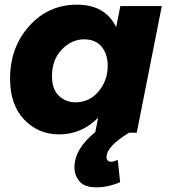

<svg xmlns="http://www.w3.org/2000/svg" viewBox="-20 -567 726 820"><path d="M391 233Q342 233 320 208Q298 183 298 148Q298 69 387 -3L399 -64Q328 7 233 7Q144 7 83.5 -56Q23 -119 23 -231Q23 -365 105 -456Q187 -547 308 -547Q430 -547 476 -451L494 -541H671L564 0H531Q435 58 435 104Q435 122 453 124Q464 124 483 116L493 211Q442 233 391 233ZM302 -130Q362 -130 401 -176.5Q440 -223 440 -287Q440 -335 414.5 -367Q389 -399 339 -399Q286 -399 244 -355.5Q202 -312 202 -242Q202 -186 231.5 -158Q261 -130 302 -130Z"/></svg>

Font: Argentum Sans
Style: Bold Italic
Weight: 700
Italic angle: -11°
Designer: Julieta Ulanovsky (font), Cristiano Sobral (main changes and remaster)
Foundry: Julieta Ulanovsky (font), Cristiano Sobral (main changes and remaster)
Version: Version 2.007;June 15, 2022;FontCreator 14.0.0.2814 64-bit; 